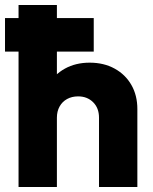

<svg xmlns="http://www.w3.org/2000/svg" viewBox="-20 -746 612 766"><path d="M0 -540V-674H354V-540ZM375 0V-276.5Q375 -315 351.5 -338.2Q328 -361.5 291.6 -361.5Q266.9 -361.5 247.7 -351Q228.5 -340.5 217.8 -321.2Q207 -302 207 -276.5L147.5 -305.5Q147.5 -363 171.8 -405.8Q196 -448.5 238.9 -472.2Q281.9 -496 337.7 -496Q394.5 -496 437.5 -472.2Q480.5 -448.5 504.2 -407Q528 -365.5 528 -311V0ZM54 0V-726H207V0Z"/></svg>

Font: Outfit Thin
Style: Regular
Weight: 100
Designer: Rodrigo Fuenzalida
Foundry: fragTYPE
Version: Version 1.100;gftools[0.9.27]